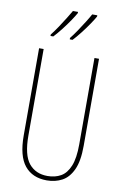

<svg xmlns="http://www.w3.org/2000/svg" viewBox="-103 -1104 692 1079"><g transform="rotate(10 243.0 -564.5)"><path d="M414 -310Q414 -223 391 -173.5Q368 -124 329.5 -103.5Q291 -83 243 -83Q161 -83 116.5 -137.5Q72 -192 72 -310V-807H98V-314Q98 -202 136.5 -155Q175 -108 243 -108Q286 -108 318.5 -126.5Q351 -145 369.5 -190Q388 -235 388 -314V-807H414ZM362 -1039Q354 -1024 334.5 -995Q315 -966 291.5 -936Q268 -906 249 -886H233V-894Q250 -915 269.5 -944Q289 -973 306.5 -1001Q324 -1029 333 -1046H362ZM252 -1039Q244 -1024 224.5 -995Q205 -966 181.5 -936Q158 -906 139 -886H123V-894Q141 -917 160.5 -946Q180 -975 196.5 -1002Q213 -1029 223 -1046H252Z"/></g></svg>

Font: Noto Sans Kannada UI ExtraCondensed Thin
Style: Regular
Weight: 100
Width: 2
Designer: Jelle Bosma - Monotype Design Team
Foundry: Monotype Imaging Inc.
Version: Version 2.005; ttfautohint (v1.8.4.7-5d5b)